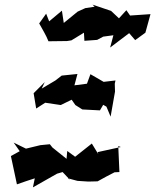

<svg xmlns="http://www.w3.org/2000/svg" viewBox="-20 -770 669 828"><path d="M65 -118 27 -97 53 25C79 16 104 7 130 -1L122 38L226 -21L250 -28L282 6L273 -1L314 10L361 13L401 12C425 -1 449 -15 474 -27L495 -28L490 -140L501 -136L401 -114L404 -105L376 -151L304 -94L270 -119L267 -85L206 -134L195 -148L154 -144L92 -129L39 -155ZM173 -416 125 -368 136 -302 175 -327 242 -317 289 -340 305 -317 335 -298 411 -294 425 -318 439 -310 457 -267 476 -375 475 -409 478 -423 427 -417 370 -450 355 -409 301 -402 314 -451 246 -444 219 -423 160 -388ZM179 -711 149 -669C163 -643 178 -620 189 -592L269 -593L288 -596L342 -629L344 -594L399 -598L425 -612L469 -618L455 -565L537 -627L563 -597L607 -629L629 -709L541 -703L525 -726L493 -691L459 -723L379 -750L388 -741L348 -735L315 -720L255 -671L247 -724L192 -678Z"/></svg>

Font: Asimov Aggro
Style: CondIt
Weight: 500
Designer: Google
Version: Version 2.000980; 2014